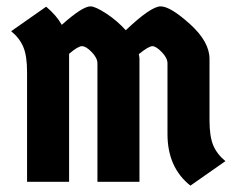

<svg xmlns="http://www.w3.org/2000/svg" viewBox="-20 -571 743 603"><path d="M418 0H286V-372Q286 -389 268 -407.5Q250 -426 237.5 -426Q225 -426 197 -402V0H65V-345Q65 -396 53 -424Q41 -452 15 -473L125 -550Q158 -522 174 -493Q239 -551 264 -551Q279 -551 313 -529Q347 -507 375 -476Q454 -551 484.5 -551Q515 -551 576.5 -495.5Q638 -440 638 -386V-193Q638 -142 650 -114Q662 -86 688 -65L578 12Q506 -45 506 -150V-372Q506 -389 488 -407.5Q470 -426 458.5 -426Q447 -426 416 -401Q418 -391 418 -386Z"/></svg>

Font: Germania One
Style: Regular
Weight: 400
Designer: John Vargas Beltran
Foundry: John Vargas Beltran
Version: Version 1.001